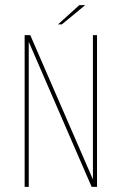

<svg xmlns="http://www.w3.org/2000/svg" viewBox="-20 -728 474 748"><path d="M76 0V-591H98L342 -29V-591H358V0H337L92 -565V0ZM206 -633 289 -708H312L221 -633Z"/></svg>

Font: Alumni Sans Pinstripe
Style: Regular
Weight: 400
Designer: Robert E. Leuschke
Foundry: Robert E. Leuschke
Version: Version 1.010; ttfautohint (v1.8.4.7-5d5b)